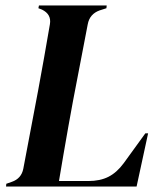

<svg xmlns="http://www.w3.org/2000/svg" viewBox="-20 -680 577 700"><path d="M2 0 3 -10 23 -17Q58 -29 65 -65L119 -350Q129 -403 140.5 -468.5Q152 -534 162 -592Q168 -628 133 -645L120 -650L122 -660H369L368 -650L343 -642Q307 -629 300 -592L246 -311Q238 -269 229 -217.5Q220 -166 211 -114.5Q202 -63 195 -20H302Q345 -20 375.5 -35.5Q406 -51 431 -85L510 -194H520L478 0Z"/></svg>

Font: DM Serif Display
Style: Italic
Weight: 400
Italic angle: -12°
Designer: Colophon Foundry, Frank Grießhammer
Foundry: Colophon Foundry
Version: Version 5.100; ttfautohint (v1.8.2)